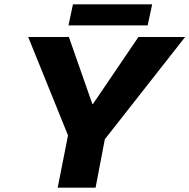

<svg xmlns="http://www.w3.org/2000/svg" viewBox="-20 -872 880 892"><path d="M248 0 296 -243 111 -700H300L409 -389H412L623 -700H840L467 -225L424 0ZM298 -754 319 -852H687L666 -754Z"/></svg>

Font: REM
Style: Bold Italic
Weight: 700
Italic angle: -11°
Designer: Octavio Pardo
Foundry: Ashler Design
Version: Version 1.005;gftools[0.9.28]